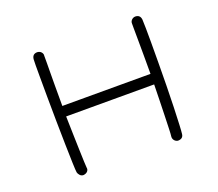

<svg xmlns="http://www.w3.org/2000/svg" viewBox="-124 -854 1249 1101"><g transform="rotate(-20 500.0 -303.5)"><path d="M209 73Q196 73 187.5 63.5Q179 54 177 45Q175 33 173.5 -13.5Q172 -60 170.5 -126.5Q169 -193 168 -269Q167 -345 166.5 -417Q166 -489 166 -545Q166 -585 166 -612Q166 -639 167 -649Q170 -680 200 -680Q216 -679 224.5 -668.5Q233 -658 231 -647Q231 -624 231 -602.5Q231 -581 230.5 -550Q230 -519 230 -469.5Q230 -420 230 -341H768Q768 -398 768 -452Q768 -506 767.5 -549Q767 -592 767 -618Q767 -644 767 -647Q766 -660 775 -669.5Q784 -679 797 -680Q828 -680 831 -649Q832 -632 832.5 -596Q833 -560 833 -513Q833 -455 832.5 -386Q832 -317 831 -247Q830 -177 828 -116Q826 -55 824 -12Q822 31 820 45Q817 73 785 73Q772 71 764 61Q756 51 757 38Q759 24 760 -10Q761 -44 762.5 -90Q764 -136 765 -185Q766 -234 767 -277H230Q230 -268 231 -235.5Q232 -203 233 -159Q234 -115 235.5 -72Q237 -29 238 1.5Q239 32 240 38Q243 51 234.5 61Q226 71 209 73Z"/></g></svg>

Font: Hachi Maru Pop
Style: Regular
Weight: 400
Designer: Nontynet
Foundry: Nontynet
Version: Version 1.300